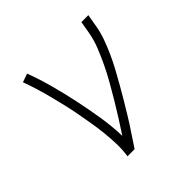

<svg xmlns="http://www.w3.org/2000/svg" viewBox="-142 -656 783 783"><g transform="rotate(-45 250.0 -264.0)"><path d="M167 0Q172 -34 171 -67.5Q170 -101 166.5 -134Q163 -167 157.5 -199.5Q152 -232 146 -264.5Q140 -297 132.5 -328.5Q125 -360 117 -391.5Q109 -423 99.5 -454Q90 -485 79 -515L116 -528Q136 -474 151 -418.5Q166 -363 178 -306.5Q190 -250 199.5 -192Q209 -134 211 -74Q232 -106 252 -137.5Q272 -169 291 -201Q310 -233 328.5 -265.5Q347 -298 363 -331.5Q379 -365 392.5 -399Q406 -433 412 -468L421 -520H461L452 -468Q447 -437 436 -406Q425 -375 411.5 -345Q398 -315 382 -285.5Q366 -256 349.5 -227Q333 -198 316 -169.5Q299 -141 281.5 -112.5Q264 -84 245 -56Q226 -28 208 0Z"/></g></svg>

Font: Iosevka Term Curly Extralight
Style: Italic
Weight: 200
Italic angle: -9°
Designer: Belleve Invis
Foundry: Belleve Invis
Version: Version 32.3.0